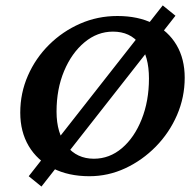

<svg xmlns="http://www.w3.org/2000/svg" viewBox="-20 -641 723 708"><path d="M309.6 8.8Q232.4 8.8 174.8 -20.5Q117.2 -49.8 85.9 -102.5Q54.7 -155.3 54.7 -225.6Q54.7 -297.9 83 -362.3Q111.3 -426.8 161.1 -476.1Q210.9 -525.4 275.4 -553.7Q339.8 -582 413.1 -582Q489.3 -582 544.9 -554.2Q600.6 -526.4 630.9 -475.1Q661.1 -423.8 661.1 -354.5Q661.1 -282.2 632.8 -216.8Q604.5 -151.4 554.7 -100.6Q504.9 -49.8 441.9 -20.5Q378.9 8.8 309.6 8.8ZM326.2 -55.7Q383.8 -55.7 429.7 -94.7Q475.6 -133.8 502.4 -201.2Q529.3 -268.6 529.3 -351.6Q529.3 -433.6 494.6 -479Q460 -524.4 396.5 -524.4Q338.9 -524.4 291.5 -484.9Q244.1 -445.3 216.3 -378.9Q188.5 -312.5 188.5 -229.5Q188.5 -149.4 226.1 -102.5Q263.7 -55.7 326.2 -55.7ZM132.8 46.9 85.9 8.8 580.1 -621.1 627 -583Z"/></svg>

Font: Crimson Pro ExtraLight SemiBold
Style: Italic
Weight: 600
Italic angle: -12°
Version: Version 1.002